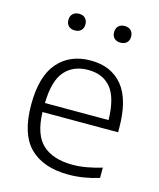

<svg xmlns="http://www.w3.org/2000/svg" viewBox="-114 -833 768 925"><g transform="rotate(15 270.0 -371.0)"><path d="M315.5 9.5Q189.5 9.5 122.2 -57Q55 -123.5 55 -270.5Q55 -412 115 -480.8Q175 -549.5 278.5 -549.5Q381 -549.5 437.5 -480.8Q494 -412 494 -269.5V-249.5H117Q120 -137.5 172 -89.5Q224 -41.5 322 -41.5Q355.5 -41.5 391.2 -47.8Q427 -54 467 -66V-14.5Q388.5 9.5 315.5 9.5ZM278 -502.5Q204 -502.5 161.8 -454.2Q119.5 -406 117 -294.5H434.5Q432 -405.5 391.8 -454Q351.5 -502.5 278 -502.5ZM393 -669.5Q373 -669.5 361.8 -680.5Q350.5 -691.5 350.5 -710.5Q350.5 -730 361.8 -741.2Q373 -752.5 393 -752.5Q412.5 -752.5 424 -741.2Q435.5 -730 435.5 -710.5Q435.5 -691.5 424 -680.5Q412.5 -669.5 393 -669.5ZM165 -669.5Q145.5 -669.5 134 -680.5Q122.5 -691.5 122.5 -710.5Q122.5 -730 134 -741.2Q145.5 -752.5 165 -752.5Q185 -752.5 196.2 -741.2Q207.5 -730 207.5 -710.5Q207.5 -691.5 196.2 -680.5Q185 -669.5 165 -669.5Z"/></g></svg>

Font: Encode Sans SemiExpanded SemiExpanded Light
Style: Regular
Weight: 300
Width: 6
Designer: Multiple Designers
Foundry: Impallari Type
Version: Version 3.000; ttfautohint (v1.8.3) -l 8 -r 50 -G 200 -x 14 